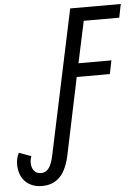

<svg xmlns="http://www.w3.org/2000/svg" viewBox="-133 -762 766 1051"><g transform="rotate(-5 250.0 -236.5)"><path d="M55 241C142 241 187 184 208 83L296 -337H478L493 -411H312L361 -640H556L571 -714H293L125 78C112 138 94 170 55 170C21 170 4 142 4 110C4 97 6 84 11 73L-56 49C-66 68 -71 89 -71 113C-71 185 -26 241 55 241Z"/></g></svg>

Font: Noto Sans Condensed
Style: Italic
Weight: 400
Width: 3
Italic angle: -12°
Designer: Monotype Design Team
Foundry: Monotype Imaging Inc.
Version: Version 2.013